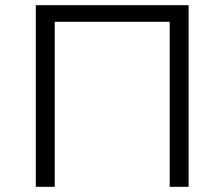

<svg xmlns="http://www.w3.org/2000/svg" viewBox="-20 -720 865 740"><path d="M191 0V-636H634V0H707V-700H118V0Z"/></svg>

Font: Malon Grotesk
Style: Regular
Weight: 400
Designer: Julieta Ulanovsky
Foundry: Julieta Ulanovsky
Version: Version 7.200